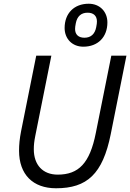

<svg xmlns="http://www.w3.org/2000/svg" viewBox="-20 -996 697 1028"><path d="M426 -746C504 -746 555 -797 555 -876C555 -933 515 -976 455 -976C377 -976 326 -925 326 -846C326 -789 366 -746 426 -746ZM432 -794C400 -794 382 -811 382 -841C382 -848 383 -858 386 -872C393 -908 414 -928 449 -928C481 -928 499 -911 499 -881C499 -874 498 -864 495 -850C488 -814 467 -794 432 -794ZM174 -698 93 -294C85 -254 82 -220 82 -189C82 -62 156 12 280 12C446 12 530 -64 573 -278L657 -698H576L493 -284C461 -122 401 -61 289 -61C210 -61 161 -112 161 -197C161 -219 163 -239 169 -269L255 -698Z"/></svg>

Font: LVC Sans
Style: Italic
Weight: 400
Italic angle: -11.31°
Designer: Mike Abbink, Paul van der Laan, Pieter van Rosmalen
Foundry: Bold Monday
Version: Version 3.0